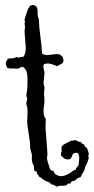

<svg xmlns="http://www.w3.org/2000/svg" viewBox="-20 -720 371 760"><path d="M261.7 -163.1 278.3 -165Q283.2 -165 287.6 -161.1Q292 -157.2 298.8 -159.2Q301.8 -152.3 313.5 -147.5Q314.5 -138.7 325.2 -133.8Q326.2 -126 329.1 -120.6Q332 -115.2 331.1 -107.4V-105.5L328.1 -103.5Q328.1 -101.6 329.6 -101.6Q331.1 -101.6 331.1 -96.2Q331.1 -90.8 326.7 -79.1Q322.3 -67.4 317.4 -60.5Q315.4 -46.9 309.6 -38.6Q303.7 -30.3 298.8 -18.6Q290 -17.6 283.2 -10.7Q276.4 -3.9 273.4 -4.4Q270.5 -4.9 265.1 -2Q259.8 1 256.8 7.8L252 5.9Q249 5.9 247.1 9.3Q245.1 12.7 239.3 14.2Q233.4 15.6 223.6 15.1Q213.9 14.6 204.1 19.5Q191.4 8.8 181.6 9.8Q179.7 2.9 171.9 0.5Q164.1 -2 157.7 -5.4Q151.4 -8.8 146 -13.7Q140.6 -18.6 133.8 -21.5Q132.8 -27.3 128.9 -29.8Q125 -32.2 126 -40L115.2 -44.9V-48.8Q115.2 -63.5 111.8 -68.4Q108.4 -73.2 106.9 -80.1Q105.5 -86.9 106 -92.3Q106.4 -97.7 106.4 -104Q106.4 -110.4 102.5 -121.1Q98.6 -131.8 99.1 -140.1Q99.6 -148.4 98.1 -160.2Q96.7 -171.9 93.8 -189.5Q90.8 -207 88.9 -221.2Q86.9 -235.4 87.9 -245.6Q88.9 -255.9 88.9 -265.6V-282.2Q88.9 -294.9 86.4 -300.8Q84 -306.6 84 -309.6L87.9 -330.1L84 -340.8L87.9 -368.2L88.9 -404.3Q88.9 -433.6 81.5 -444.3Q74.2 -455.1 68.8 -455.1Q63.5 -455.1 57.6 -451.2Q51.8 -447.3 43.5 -448.2Q35.2 -449.2 30.3 -449.2L23.4 -448.2L8.8 -451.2Q2.9 -462.9 2.9 -468.8Q2.9 -474.6 5.9 -478.5Q8.8 -482.4 10.7 -487.3Q17.6 -489.3 28.8 -489.3Q40 -489.3 44.9 -495.1Q47.9 -492.2 52.7 -492.2Q57.6 -492.2 62.5 -494.1Q67.4 -496.1 73.2 -495.1Q82 -508.8 82 -531.2L77.1 -596.7L79.1 -612.3L77.1 -627Q79.1 -632.8 79.1 -634.8L77.1 -640.6Q77.1 -643.6 81.5 -656.7Q85.9 -669.9 87.9 -676.3Q89.8 -682.6 91.3 -685.5Q92.8 -688.5 95.7 -691.4Q98.6 -694.3 98.6 -698.2H102.5L108.4 -700.2Q128.9 -700.2 128.9 -675.8V-663.1Q128.9 -654.3 133.8 -644.5Q134.8 -610.4 139.6 -576.7Q144.5 -543 146.5 -507.8Q155.3 -502 167 -502L203.1 -505.9Q217.8 -505.9 221.7 -500.5Q225.6 -495.1 229.5 -495.1L228.5 -492.2L231.4 -481.4Q231.4 -470.7 222.7 -466.8Q213.9 -462.9 207 -458Q179.7 -468.8 169.9 -468.8Q160.2 -468.8 154.3 -465.8Q151.4 -460 151.4 -455.1L156.2 -432.6L152.3 -391.6L156.2 -372.1L154.3 -352.5L156.2 -318.4L152.3 -286.1Q152.3 -255.9 160.2 -252Q161.1 -251 161.1 -247.1L160.2 -213.9L168 -111.3L166 -94.7Q166 -87.9 169.9 -76.2Q173.8 -64.5 175.8 -57.6Q177.7 -50.8 179.7 -48.3Q181.6 -45.9 185.5 -44.9Q189.5 -43.9 191.9 -42Q194.3 -40 194.3 -38.1Q194.3 -36.1 196.3 -33.2Q198.2 -30.3 206.1 -26.4Q213.9 -22.5 222.2 -22.5Q230.5 -22.5 239.7 -26.4Q249 -30.3 255.9 -34.7Q262.7 -39.1 268.6 -43.5Q274.4 -47.9 281.2 -48.8L280.3 -50.8Q280.3 -54.7 284.7 -58.1Q289.1 -61.5 291 -67.4L293.9 -92.8Q293.9 -115.2 281.7 -115.2Q269.5 -115.2 267.1 -107.4Q264.6 -99.6 259.8 -91.8Q254.9 -88.9 249 -88.9Q232.4 -88.9 221.7 -105.5V-114.3Q221.7 -120.1 225.6 -120.1Q223.6 -122.1 223.6 -125V-137.7Q225.6 -144.5 236.8 -150.4Q248 -156.2 253.4 -159.2Q258.8 -162.1 261.7 -163.1Z"/></svg>

Font: Mountains of Christmas
Style: Regular
Weight: 400
Designer: Crystal Kluge
Foundry: Font Diner, Inc DBA Tart Workshop
Version: Version 1.002